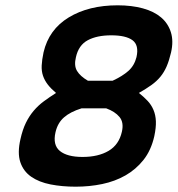

<svg xmlns="http://www.w3.org/2000/svg" viewBox="-20 -692 669 723"><path d="M423 -672Q476 -672 518 -660.5Q560 -649 586.5 -626.5Q613 -604 623.5 -570.5Q634 -537 624 -494Q617 -464 607.5 -442Q598 -420 584 -403Q570 -386 550.5 -372Q531 -358 503 -342Q522 -327 536 -312Q550 -297 558 -278Q566 -259 567 -235.5Q568 -212 561 -179Q549 -126 520.5 -90Q492 -54 452.5 -31.5Q413 -9 365 1Q317 11 265 11Q214 11 170.5 2.5Q127 -6 97.5 -26.5Q68 -47 56.5 -81.5Q45 -116 57 -168Q65 -204 77.5 -229.5Q90 -255 107 -275Q124 -295 145 -310.5Q166 -326 191 -342Q172 -358 160 -373.5Q148 -389 142 -406.5Q136 -424 137 -445.5Q138 -467 144 -495Q164 -581 239 -626.5Q314 -672 423 -672ZM291 -101Q350 -101 389 -124Q428 -147 439 -196Q447 -231 430 -251.5Q413 -272 380 -284H287Q245 -271 221 -250Q197 -229 189 -194Q178 -146 205.5 -123.5Q233 -101 291 -101ZM399 -559Q345 -559 310.5 -540.5Q276 -522 266 -477Q258 -445 270 -425Q282 -405 311 -388H404Q441 -405 463.5 -425Q486 -445 494 -477Q504 -522 479 -540.5Q454 -559 399 -559Z"/></svg>

Font: Panefresco 800wt
Style: Italic
Weight: 800
Foundry: Campivisivi & Chank Co
Version: Version 1.001